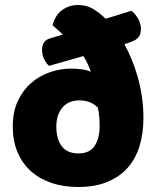

<svg xmlns="http://www.w3.org/2000/svg" viewBox="-20 -731 625 767"><path d="M553 -260Q553 -200 538 -149.5Q523 -99 491.5 -62.5Q460 -26 410.5 -5Q361 16 293 16Q232 16 183.5 -1Q135 -18 101 -49.5Q67 -81 49 -125.5Q31 -170 31 -226Q31 -284 51 -327Q71 -370 104 -399Q137 -428 179 -442.5Q221 -457 265 -457Q286 -457 307.5 -454Q329 -451 343 -444Q337 -461 330 -476.5Q323 -492 313 -507L176 -468Q165 -477 156.5 -494.5Q148 -512 148 -532Q148 -569 181 -578L231 -593Q220 -604 210.5 -612Q201 -620 190 -630Q201 -672 229 -691.5Q257 -711 292 -711Q326 -711 352.5 -695Q379 -679 402 -656L505 -688Q519 -678 531 -657.5Q543 -637 543 -617Q543 -594 533.5 -582.5Q524 -571 507 -565L477 -554Q491 -529 504.5 -497Q518 -465 529 -427.5Q540 -390 546.5 -347.5Q553 -305 553 -260ZM298 -330Q253 -330 229 -301Q205 -272 205 -226Q205 -175 227 -146.5Q249 -118 294 -118Q337 -118 357.5 -147.5Q378 -177 378 -228Q378 -245 376.5 -263.5Q375 -282 371 -301Q342 -330 298 -330Z"/></svg>

Font: Baloo Bhai
Style: Regular
Weight: 400
Designer: Supriya Tembe, Noopur Datye and Ek Type
Foundry: Ek Type
Version: Version 1.443;PS 1.000;hotconv 16.6.51;makeotf.lib2.5.65220;